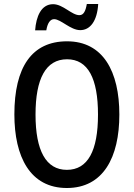

<svg xmlns="http://www.w3.org/2000/svg" viewBox="-20 -932 670 962"><path d="M472 -912H415C409 -877 399 -856 378 -856C339 -856 296 -911 246 -911C186 -911 161 -849 156 -780H212C218 -817 232 -836 251 -836C285 -836 333 -781 382 -781C432 -781 467 -827 472 -912ZM578 -358C578 -573 497 -725 316 -725C139 -725 52 -595 52 -359C52 -146 131 10 315 10C497 10 578 -143 578 -358ZM158 -358C158 -537 209 -635 316 -635C421 -635 471 -539 471 -358C471 -176 420 -81 315 -81C210 -81 158 -178 158 -358Z"/></svg>

Font: Noto Sans Thai Cond Med
Style: Regular
Weight: 500
Width: 3
Designer: Monotype Design Team
Foundry: Monotype Imaging Inc.
Version: Version 2.002